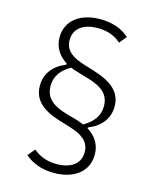

<svg xmlns="http://www.w3.org/2000/svg" viewBox="-127 -795 831 1034"><g transform="rotate(15 289.0 -277.5)"><path d="M442 -261C442 -205 409 -167 359 -138C347 -143 335 -148 322 -152L258 -170C176 -194 136 -229 136 -294C136 -350 168 -389 218 -417C230 -412 242 -407 255 -404L319 -385C402 -361 442 -326 442 -261ZM462 3C462 -52 435 -95 388 -124V-129C456 -156 498 -206 498 -275C498 -351 448 -398 347 -430L283 -450C218 -470 171 -498 171 -559C171 -622 220 -660 302 -660C359 -660 400 -642 432 -614L465 -654C424 -691 368 -710 303 -710C194 -710 115 -655 115 -559C115 -502 144 -461 189 -432V-426C121 -399 80 -349 80 -281C80 -204 129 -157 229 -126L294 -106C359 -86 406 -57 406 4C406 68 357 105 275 105C218 105 177 86 145 59L112 99C153 135 208 155 274 155C383 155 462 100 462 3Z"/></g></svg>

Font: IBM Plex Thai Looped Light
Style: Regular
Weight: 300
Designer: Mike Abbink, Paul van der Laan, Pieter van Rosmalen, Ben Mitchell, Mark Frömberg
Foundry: Bold Monday
Version: Version 1.0